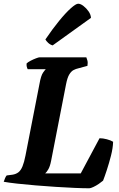

<svg xmlns="http://www.w3.org/2000/svg" viewBox="-31 -1012 642 1032"><path d="M449 0Q418 0 371 -2Q324 -4 269.5 -7.5Q215 -11 161 -15.5Q107 -20 61.5 -25Q16 -30 -11 -35Q-8 -45 -3.5 -55Q1 -65 5 -69L36 -73Q55 -76 68 -86Q81 -96 90 -118Q99 -140 106 -176L181 -560Q189 -606 201 -622.5Q213 -639 215 -640H118Q115 -645 113 -653Q111 -661 112 -671Q119 -678 133.5 -685.5Q148 -693 162.5 -698.5Q177 -704 182 -704H433Q435 -699 438.5 -687.5Q442 -676 439 -658L391 -645Q377 -642 364.5 -635.5Q352 -629 341.5 -612Q331 -595 324 -559L244 -149Q238 -118 229 -102.5Q220 -87 212 -80H403L504 -269Q522 -269 543 -263.5Q564 -258 577 -250Q576 -216 565.5 -175Q555 -134 543 -97.5Q531 -61 523 -41Q515 -34 500.5 -24Q486 -14 471 -7Q456 0 449 0ZM252 -768Q238 -772 227.5 -782Q217 -792 213 -800Q251 -856 286.5 -899.5Q322 -943 349.5 -967.5Q377 -992 389 -992Q402 -992 417.5 -980Q433 -968 445 -951Q457 -934 458 -916Z"/></svg>

Font: Texturina Medium 12pt ExtraBold
Style: Italic
Weight: 800
Italic angle: -11°
Version: Version 1.002